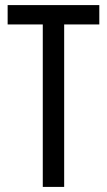

<svg xmlns="http://www.w3.org/2000/svg" viewBox="-20 -734 421 754"><path d="M232 0H148V-638H10V-714H370V-638H232Z"/></svg>

Font: Noto Sans Khmer UI ExtraCondensed
Style: Regular
Weight: 400
Width: 2
Designer: Danh Hong and the Monotype Design Team
Foundry: Monotype Imaging Inc.
Version: Version 2.002; ttfautohint (v1.8.4.7-5d5b)